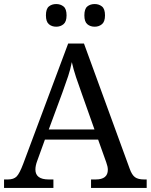

<svg xmlns="http://www.w3.org/2000/svg" viewBox="-20 -929 745 949"><path d="M0 0V-42H19Q48 -42 62.5 -57Q77 -72 95 -120L317 -714H395L621 -95Q632 -64 647.5 -53Q663 -42 692 -42H705V0H430V-42H453Q513 -42 513 -90Q513 -98 511 -107Q509 -116 505 -127L465 -239H202L164 -134Q155 -110 155 -91Q155 -42 221 -42H244V0ZM221 -289H447L385 -464Q369 -508 356 -547Q343 -586 335 -622Q328 -586 317 -553Q306 -520 289 -473ZM448 -797Q426 -797 411.5 -809.5Q397 -822 397 -853Q397 -885 411.5 -897Q426 -909 448 -909Q469 -909 484 -897Q499 -885 499 -853Q499 -822 484 -809.5Q469 -797 448 -797ZM258 -797Q236 -797 221.5 -809.5Q207 -822 207 -853Q207 -885 221.5 -897Q236 -909 258 -909Q279 -909 294 -897Q309 -885 309 -853Q309 -822 294 -809.5Q279 -797 258 -797Z"/></svg>

Font: Noto Serif Dogra
Style: Regular
Weight: 400
Designer: Ek Type
Foundry: Ek Type
Version: Version 1.005